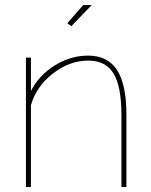

<svg xmlns="http://www.w3.org/2000/svg" viewBox="-20 -750 605 770"><path d="M487 -289V0H467V-289Q467 -403 435.5 -455Q404 -507 334 -507Q259 -507 192.5 -455.5Q126 -404 104 -328V0H84V-519H104V-385Q136 -448 199.5 -487.5Q263 -527 333 -527Q412 -527 449.5 -469Q487 -411 487 -289ZM348 -730 266 -645 250 -657 314 -730Z"/></svg>

Font: Raleway
Style: Thin
Weight: 100
Designer: Matt McInerney, Pablo Impallari, Rodrigo Fuenzalida
Foundry: Matt McInerney, Pablo Impallari, Rodrigo Fuenzalida
Version: Version 3.000